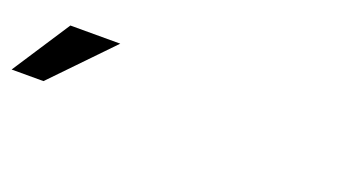

<svg xmlns="http://www.w3.org/2000/svg" viewBox="-345 -829 774 425"><g transform="rotate(20 42.0 -616.0)"><path d="M-317.7 -548H-242.7L-111.3 -684H-228.8Z"/></g></svg>

Font: Din Kursivschrift
Style: BreitLeft
Weight: 400
Version: Version 1.089